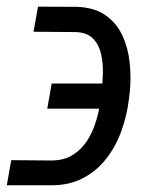

<svg xmlns="http://www.w3.org/2000/svg" viewBox="-46 -548 454 568"><path d="M-12.7 -74.2 105.5 -73.2Q143.1 -73.2 169.2 -89.6Q195.3 -106 212.2 -132.3Q229 -158.7 238.5 -190.9Q248 -223.1 252 -254.9L254.4 -275.4Q257.3 -299.3 258.3 -329.1Q259.3 -358.9 253.4 -386.5Q247.6 -414.1 230.5 -432.6Q213.4 -451.2 180.2 -453.1L53.2 -454.1L66.4 -528.3L181.6 -527.8Q233.4 -525.9 266.1 -502.9Q298.8 -480 315.9 -443.4Q333 -406.7 337.6 -362.8Q342.3 -318.8 337.9 -275.9L335.4 -254.9Q329.6 -206.1 313 -160.2Q296.4 -114.3 267.8 -77.9Q239.3 -41.5 198.2 -20.3Q157.2 1 102.5 0H-25.9ZM93.8 -226.6 106.9 -300.8H325.2L312 -226.6Z"/></svg>

Font: Roboto Condensed
Style: Italic
Weight: 400
Italic angle: -12°
Designer: Christian Robertson
Foundry: Google
Version: Version 3.0